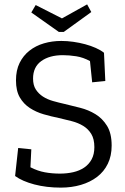

<svg xmlns="http://www.w3.org/2000/svg" viewBox="-20 -847 573 877"><path d="M490 -182Q490 -135 472.5 -99Q455 -63 423.5 -39Q392 -15 349.5 -2.5Q307 10 258 10Q192 10 137 -4.5Q82 -19 49 -43L63 -171L123 -165L119 -83Q152 -66 185 -60Q218 -54 254 -54Q286 -54 314.5 -60.5Q343 -67 364.5 -81.5Q386 -96 398.5 -119Q411 -142 411 -175Q411 -212 397 -235Q383 -258 360 -272Q337 -286 308 -293.5Q279 -301 249 -308Q214 -315 179.5 -325Q145 -335 116.5 -353.5Q88 -372 70.5 -402Q53 -432 53 -480Q53 -526 69.5 -559.5Q86 -593 114.5 -615.5Q143 -638 180.5 -649Q218 -660 260 -660Q287 -660 315 -656Q343 -652 369 -645Q395 -638 417.5 -628Q440 -618 455 -606L461 -477L401 -471L391 -568Q360 -585 328 -590Q296 -595 267 -595Q206 -595 168.5 -568Q131 -541 131 -488Q131 -458 143.5 -438.5Q156 -419 176 -406Q196 -393 222.5 -385.5Q249 -378 276 -372Q309 -364 346.5 -354.5Q384 -345 416 -325.5Q448 -306 469 -272Q490 -238 490 -182ZM271 -701H249L123 -790L143 -824L263 -763L378 -827L397 -792Z"/></svg>

Font: Zilla Slab Regular
Style: Regular
Weight: 400
Designer: Typotheque.com
Foundry: Typotheque type foundry
Version: Version 1.0; 2017